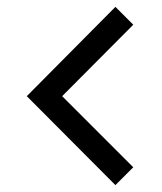

<svg xmlns="http://www.w3.org/2000/svg" viewBox="-20 -648 471 559"><path d="M316 -109 58 -368 316 -628 368 -576 161 -368 368 -161Z"/></svg>

Font: Tomorrow
Style: Regular
Weight: 400
Designer: Tony de Marco, Monica Rizzolli
Foundry: Just in Type
Version: Version 2.002